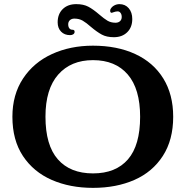

<svg xmlns="http://www.w3.org/2000/svg" viewBox="-20 -899 898 929"><path d="M40 -334Q40 -441 91.5 -519Q143 -597 231.5 -637.5Q320 -678 429.7 -678Q546.8 -678 634.4 -637.5Q722 -597 770 -519.5Q818 -442 818 -334Q818 -222 767.9 -144.5Q717.9 -67 630.4 -28.5Q542.9 10 430.1 10Q318.3 10 230.3 -28.5Q142.3 -67 91.1 -144Q40 -221 40 -334ZM658 -333.9Q658 -469 598.2 -538.5Q538.5 -608 430 -608Q323 -608 261.5 -538Q200 -468 200 -334.5Q200 -196.3 259.8 -128.2Q319.6 -60 430 -60Q540.3 -60 599.2 -128Q658 -196 658 -333.9ZM420 -768.9Q398 -788.5 380.5 -798.8Q363 -809 340 -809Q326.5 -809 318.2 -801.4Q310 -793.7 310 -781.4Q310 -769 315.5 -762Q321 -755 331 -755Q341 -755 341 -745Q341 -738 335 -733.5Q329 -729 319 -729Q292 -729 275.5 -746Q259 -763 259 -791Q259 -831 283.5 -855Q308 -879 349 -879Q384 -879 407.5 -866.5Q431 -854 460 -829Q483 -809 499.8 -799Q516.6 -789 539 -789Q552.5 -789 560.8 -796.6Q569 -804.3 569 -816.6Q569 -829 563.3 -836.5Q557.7 -844 549 -844Q540 -844 526.5 -839L521 -837Q513 -837 513 -847Q513 -853 516 -857Q522 -867 533.5 -873Q545 -879 558 -879Q586 -879 603 -859Q620 -839 620 -807Q620 -767 595.5 -743Q571 -719 531 -719Q496 -719 472.5 -731.7Q449 -744.4 420 -768.9Z"/></svg>

Font: Raigarh
Style: Regular
Weight: 400
Designer: jaikishan Patel
Foundry: MagicType
Version: Version 1.000;FEAKit 1.0